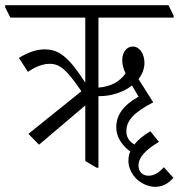

<svg xmlns="http://www.w3.org/2000/svg" viewBox="-48 -643 692 743"><path d="M103 -83 282 -235V-20L326 6H333V-271C335 -271 337 -271 339 -271C382 -271 429 -286 463 -312L488 -269C427 -234 402 -197 402 -150C402 -125 412 -102 428 -83C436 -73 445 -65 456 -57C451 -45 449 -33 449 -20C449 7 463 34 484 53C503 69 528 80 553 80C580 80 603 68 623 45L586 4C567 26 547 37 527 37C504 37 488 22 488 -2C488 -34 514 -62 567 -94L534 -135C507 -119 486 -102 472 -84C451 -96 441 -113 441 -135C441 -179 474 -210 545 -247L488 -337C502 -355 511 -376 511 -400C511 -433 493 -463 466 -463C442 -463 425 -441 425 -410C425 -393 430 -375 438 -359C416 -328 383 -308 333 -304V-575H624V-582L604 -623H-28V-615L-8 -575H282V-323C218 -423 180 -452 124 -452C93 -452 60 -440 25 -419L60 -365C90 -385 117 -396 144 -396C186 -396 211 -371 267 -290L62 -125Z"/></svg>

Font: Noto Serif Devanagari ExtraCondensed Light
Style: Regular
Weight: 300
Width: 2
Designer: Universal Thirst, Indian Type Foundry and the Monotype Design Team
Foundry: Monotype Imaging Inc.
Version: Version 2.004